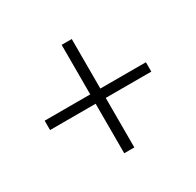

<svg xmlns="http://www.w3.org/2000/svg" viewBox="-105 -668 689 675"><g transform="rotate(-30 239.5 -330.0)"><path d="M219 -110V-311H34V-349H219V-550H260V-349H445V-311H260V-110Z"/></g></svg>

Font: Source Sans 3 ExtraLight Light
Style: Regular
Weight: 300
Version: Version 3.052;hotconv 1.1.0;makeotfexe 2.6.0